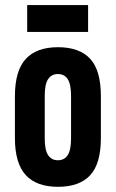

<svg xmlns="http://www.w3.org/2000/svg" viewBox="-20 -720 450 748"><path d="M38.1 -182.6V-344.7Q38.1 -445.3 81.1 -491.2Q123 -536.1 206.1 -536.1Q289.1 -536.1 331.1 -491.2Q373 -446.3 373 -344.7V-182.6Q373 -82 331.1 -37.1Q289.1 7.8 206.1 7.8Q123 7.8 81.1 -37.1Q38.1 -83 38.1 -182.6ZM256.8 -181.6V-345.7Q256.8 -391.6 244.1 -411.1Q231.4 -431.6 205.1 -431.6Q180.7 -431.6 167 -411.1Q154.3 -391.6 154.3 -345.7V-181.6Q154.3 -135.7 167 -116.2Q180.7 -95.7 205.1 -95.7Q231.4 -95.7 244.1 -116.2Q256.8 -135.7 256.8 -181.6ZM85.9 -700.2H323.2V-595.7H85.9Z"/></svg>

Font: Dinish Condensed
Style: Bold
Weight: 700
Width: 3
Designer: Bert Driehuis
Foundry: Playbeing
Version: Version 3.006; git-39231f3c-release